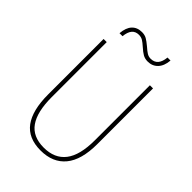

<svg xmlns="http://www.w3.org/2000/svg" viewBox="-263 -1009 1126 1126"><g transform="rotate(45 300.0 -446.0)"><path d="M95 -254V-714H121V-258Q121 -136 163.5 -75.5Q206 -15 297 -15Q387 -15 433 -74.5Q479 -134 479 -258V-714H505V-252Q505 -121 451 -55.5Q397 10 296 10Q193 10 144 -56.5Q95 -123 95 -254ZM226 -902Q249 -902 265.5 -892.5Q282 -883 307 -862Q327 -844 341 -835.5Q355 -827 372 -827Q430 -827 437 -902H462Q458 -854 433.5 -828.5Q409 -803 371 -803Q348 -803 330.5 -813Q313 -823 291 -843Q271 -861 257 -869.5Q243 -878 224 -878Q169 -878 162 -804H137Q141 -853 164 -877.5Q187 -902 226 -902Z"/></g></svg>

Font: Noto Sans Mono UI Thin
Style: Regular
Weight: 250
Monospace: yes
Designer: Monotype Design team
Foundry: Monotype Imaging Inc.
Version: Version 1.000